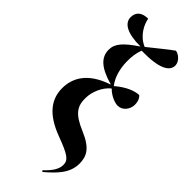

<svg xmlns="http://www.w3.org/2000/svg" viewBox="-331 -831 1078 1078"><g transform="rotate(45 208.0 -291.5)"><path d="M296 223C356 172 411 119 411 43C411 -15 390 -58 295 -98C195 -140 173 -178 174 -242C174 -292 199 -351 240 -384C273 -351 313 -339 332 -339C369 -339 397 -374 397 -411C397 -439 387 -458 376 -467C345 -467 295 -450 239 -402C207 -442 194 -497 193 -550C192 -589 198 -626 209 -653C347 -650 402 -681 402 -728C402 -759 368 -787 345 -789C309 -764 266 -727 206 -680C142 -707 114 -769 108 -806C60 -806 32 -784 32 -742C32 -694 85 -664 188 -665C105 -609 74 -574 74 -526C74 -465 119 -425 219 -397V-395C80 -349 42 -265 42 -189C42 -106 87 -34 222 16C326 55 352 72 352 111C352 144 332 176 290 215Z"/></g></svg>

Font: Noto Serif Display ExtraCondensed
Style: Bold
Weight: 700
Width: 2
Designer: Monotype Design Team
Foundry: Monotype Imaging Inc.
Version: Version 2.009